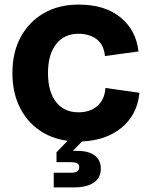

<svg xmlns="http://www.w3.org/2000/svg" viewBox="-20 -606 656 836"><path d="M322 10Q234 10 169.5 -27.5Q105 -65 69.5 -132Q34 -199 34 -288Q34 -378 70 -444.5Q106 -511 170.5 -548.5Q235 -586 323 -586Q437 -586 505 -530Q573 -474 583 -382L437 -362Q432 -412 400.5 -435.5Q369 -459 321 -459Q260 -459 224.5 -414Q189 -369 189 -288Q189 -207 224 -162Q259 -117 321 -117Q373 -117 404.5 -145Q436 -173 439 -223L587 -202Q581 -137 546.5 -89.5Q512 -42 454 -16Q396 10 322 10ZM214 210V146H287Q310 146 317.5 139.5Q325 133 325 122Q325 109 315 104.5Q305 100 287 100H226V57L312 -32L347 0L297 51H317Q367 51 393 71.5Q419 92 419 128Q419 168 388.5 189Q358 210 302 210Z"/></svg>

Font: BDO Grotesk
Style: Bold
Weight: 700
Designer: Deni Anggara
Foundry: Lokal Container
Version: Version 2.000